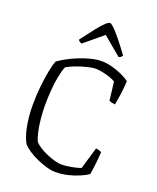

<svg xmlns="http://www.w3.org/2000/svg" viewBox="-170 -1051 940 1151"><g transform="rotate(20 299.5 -476.0)"><path d="M325 0Q300 0 268.5 -9Q237 -18 205.5 -32Q174 -46 148.5 -63Q123 -80 109 -95Q87 -129 74 -193.5Q61 -258 61 -331Q61 -393 67 -450Q73 -507 82 -552.5Q91 -598 101 -623Q120 -637 150.5 -654Q181 -671 218 -686Q255 -701 292.5 -710.5Q330 -720 361 -720Q392 -720 426.5 -711Q461 -702 492.5 -687.5Q524 -673 543 -658Q540 -609 534 -567.5Q528 -526 523 -503Q507 -505 498 -507.5Q489 -510 485 -512L471 -630Q458 -639 434.5 -647Q411 -655 386 -660Q361 -665 344 -665Q322 -665 288 -656.5Q254 -648 221 -635.5Q188 -623 166 -610Q154 -581 146 -539.5Q138 -498 134.5 -450Q131 -402 131 -355Q131 -310 135.5 -266.5Q140 -223 148 -188.5Q156 -154 166 -133Q177 -121 198 -107Q219 -93 245.5 -81.5Q272 -70 298.5 -62.5Q325 -55 347 -55Q366 -55 388.5 -58.5Q411 -62 432 -67Q453 -72 466 -77L507 -216Q518 -216 528 -212.5Q538 -209 543 -206Q542 -184 540 -160Q538 -136 534.5 -111Q531 -86 527 -60Q508 -47 476 -33Q444 -19 405.5 -9.5Q367 0 325 0ZM210 -777Q201 -781 195.5 -785Q190 -789 188 -795Q230 -851 257.5 -885.5Q285 -920 302.5 -936Q320 -952 329 -952Q337 -952 354 -936Q371 -920 399.5 -885.5Q428 -851 469 -795Q467 -791 462.5 -786Q458 -781 447 -777L329 -876Z"/></g></svg>

Font: Texturina 12pt Thin
Style: Regular
Weight: 250
Designer: Guillermo Torres Carreño
Foundry: Omnibus-Type
Version: Version 1.002